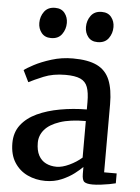

<svg xmlns="http://www.w3.org/2000/svg" viewBox="-56 -838 650 892"><g transform="rotate(5 269.5 -391.5)"><path d="M189 11Q144 11 106 -6.8Q68 -24.5 44.8 -60.5Q21.5 -96.5 21.5 -151Q21.5 -201 48.5 -236Q75.5 -271 122.2 -292.8Q169 -314.5 228.5 -325.2Q288 -336 352.5 -336.5V-371Q352.5 -415 343.2 -440.5Q334 -466 309.5 -477Q285 -488 240 -488Q182 -488 138.2 -469.8Q94.5 -451.5 70.5 -439L44 -493Q54.5 -502 87.8 -519.8Q121 -537.5 168.2 -552.2Q215.5 -567 268 -567Q339 -567 380.5 -546.8Q422 -526.5 440 -482.8Q458 -439 458 -369.5V-52.5H516.5V-6.5Q505.5 -3.5 486.8 0Q468 3.5 447.2 6Q426.5 8.5 409.5 8.5Q382 8.5 371 0.5Q360 -7.5 360 -37.5V-69Q347.5 -56 323.2 -37.2Q299 -18.5 264.8 -3.8Q230.5 11 189 11ZM235.5 -59Q261.5 -59 294.5 -74.5Q327.5 -90 352.5 -112V-282.5Q279.5 -282.5 232 -266.5Q184.5 -250.5 161.8 -223.8Q139 -197 139 -163Q139 -126.5 151.5 -103.5Q164 -80.5 185.8 -69.8Q207.5 -59 235.5 -59ZM157 -652.5Q128.5 -652.5 113 -672Q97.5 -691.5 97.5 -718Q97.5 -748 114.5 -771Q131.5 -794 164.5 -794H165.5Q194.5 -794 209.8 -774.5Q225 -755 225 -728.5Q225 -699 208.2 -675.8Q191.5 -652.5 158 -652.5ZM374 -652.5Q345.5 -652.5 330.2 -672Q315 -691.5 315 -718Q315 -748 332 -771Q349 -794 382 -794H383Q412 -794 427.2 -774.5Q442.5 -755 442.5 -728.5Q442.5 -699 425.8 -675.8Q409 -652.5 375 -652.5Z"/></g></svg>

Font: Merriweather Light 18pt Medium
Style: Regular
Weight: 500
Version: Version 2.100